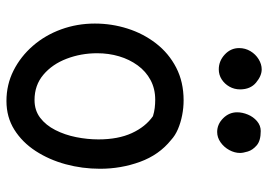

<svg xmlns="http://www.w3.org/2000/svg" viewBox="-138 -690 831 595"><g transform="rotate(90 277.5 -392.5)"><path d="M291 -546Q314 -546 337 -541.5Q360 -537 380 -528.5Q400 -520 414 -507Q460 -470 481.5 -411Q503 -352 503 -287Q503 -232 489 -180.5Q475 -129 448 -87.5Q421 -46 382 -21.5Q343 3 293 3Q242 3 198.5 -19Q155 -41 122 -79Q89 -117 71 -166.5Q53 -216 53 -271Q53 -323 68.5 -372Q84 -421 114.5 -460.5Q145 -500 189.5 -523Q234 -546 291 -546ZM145 -278Q145 -228 162 -183.5Q179 -139 211.5 -111.5Q244 -84 290 -84Q322 -84 345 -101.5Q368 -119 383 -148.5Q398 -178 405 -213Q412 -248 412 -282Q412 -343 392.5 -385.5Q373 -428 340 -451Q327 -455 314.5 -456.5Q302 -458 289 -458Q255 -458 228 -443.5Q201 -429 182.5 -403.5Q164 -378 154.5 -346Q145 -314 145 -278ZM195 -655Q169 -655 149 -673.5Q129 -692 129 -718Q129 -737 138.5 -753Q148 -769 163.5 -778.5Q179 -788 195 -788Q215 -788 236 -770.5Q257 -753 257 -721Q257 -703 248.5 -688Q240 -673 226 -664Q212 -655 195 -655ZM389 -650Q365 -650 346.5 -668.5Q328 -687 328 -712Q328 -728 335 -745Q342 -762 355.5 -773.5Q369 -785 386 -785Q416 -785 430.5 -772.5Q445 -760 449.5 -745Q454 -730 454 -721Q454 -704 445 -687.5Q436 -671 421 -660.5Q406 -650 389 -650Z"/></g></svg>

Font: Playpen Sans Arabic
Style: Regular
Weight: 400
Designer: Azza Alameddine, Laura Meseguer, Veronika Burian, José Scaglione
Foundry: TypeTogether
Version: Version 2.000